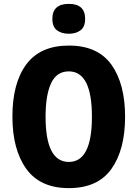

<svg xmlns="http://www.w3.org/2000/svg" viewBox="-20 -960 709 990"><path d="M625 -358Q625 -528 554.5 -626.5Q484 -725 335 -725Q188 -725 116 -628.5Q44 -532 44 -359Q44 -189 115.5 -89.5Q187 10 335 10Q484 10 554.5 -89Q625 -188 625 -358ZM215 -358Q215 -470 243.5 -531Q272 -592 335 -592Q454 -592 454 -358Q454 -125 335 -125Q215 -125 215 -358ZM335 -940Q250 -940 250 -863Q250 -822 273.5 -804Q297 -786 335 -786Q372 -786 395.5 -804Q419 -822 419 -863Q419 -940 335 -940Z"/></svg>

Font: Noto Sans Display SemiCondensed Extra
Style: Regular
Weight: 800
Width: 4
Designer: Monotype Design Team
Foundry: Monotype Imaging Inc.
Version: Version 1.900